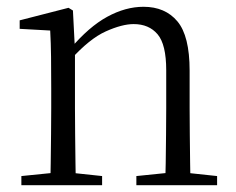

<svg xmlns="http://www.w3.org/2000/svg" viewBox="-20 -546 695 566"><path d="M43 0V-27L152 -38H178L281 -27V0ZM128 0Q129 -24 129.5 -65Q130 -106 130.5 -150Q131 -194 131 -227V-285Q131 -337 130.5 -378Q130 -419 128 -456L38 -461V-486L182 -523L195 -515L201 -398V-396V-227Q201 -194 201.5 -150Q202 -106 202.5 -65Q203 -24 204 0ZM382 0V-27L490 -38H517L620 -27V0ZM467 0Q468 -24 468.5 -64.5Q469 -105 469.5 -149Q470 -193 470 -227V-339Q470 -415 444.5 -445Q419 -475 374 -475Q340 -475 292 -453.5Q244 -432 188 -370L178 -402H187Q242 -467 296 -496.5Q350 -526 403 -526Q467 -526 503 -483Q539 -440 539 -338V-227Q539 -193 539.5 -149Q540 -105 540.5 -64.5Q541 -24 542 0Z"/></svg>

Font: Noto Serif JP ExtraLight Light
Style: Regular
Weight: 300
Version: Version 2.003-H1;hotconv 1.1.1;makeotfexe 2.6.0